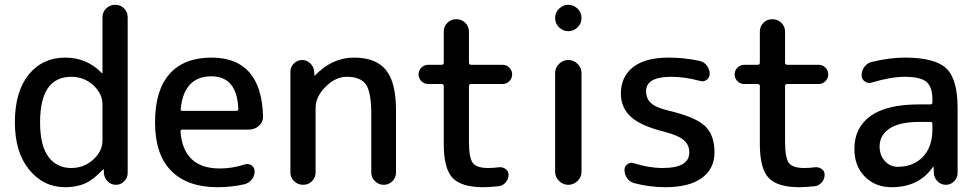

<svg xmlns="http://www.w3.org/2000/svg" viewBox="-20 -770 4077 800"><path d="M277 -450Q147 -450 147 -260Q147 -164 181.5 -117Q216 -70 277 -70Q330 -70 368.5 -105Q407 -140 407 -185V-335Q407 -380 368.5 -415Q330 -450 277 -450ZM252 10Q161 10 101.5 -63Q42 -136 42 -260Q42 -388 99.5 -459Q157 -530 252 -530Q341 -530 404 -466Q405 -465 406 -465Q407 -465 407 -466V-698Q407 -720 422.5 -735Q438 -750 460 -750Q482 -750 497 -735Q512 -720 512 -698V-49Q512 -29 497.5 -14.5Q483 0 463 0Q443 0 428.5 -14.5Q414 -29 413 -49L412 -64Q412 -65 411 -65Q410 -65 409 -64Q372 -23 336 -6.5Q300 10 252 10Z M861 -452Q747 -452 733 -317Q731 -308 741 -308H965Q973 -308 973 -317Q967 -452 861 -452ZM886 10Q761 10 693.5 -58Q626 -126 626 -260Q626 -394 686.5 -462Q747 -530 861 -530Q1069 -530 1076 -286Q1077 -262 1059 -246Q1041 -230 1017 -230H740Q732 -230 732 -222Q744 -68 896 -68Q949 -68 1000 -85Q1015 -90 1028 -81Q1041 -72 1041 -56Q1041 -37 1029 -22Q1017 -7 998 -2Q943 10 886 10Z M1190 -52V-471Q1190 -491 1204.5 -505.5Q1219 -520 1239 -520Q1259 -520 1273.5 -505.5Q1288 -491 1289 -471L1290 -456Q1290 -455 1291 -455Q1292 -455 1293 -456Q1364 -530 1455 -530Q1546 -530 1588 -478.5Q1630 -427 1630 -310V-51Q1630 -30 1615 -15Q1600 0 1579 0Q1558 0 1542.5 -15Q1527 -30 1527 -51V-295Q1527 -385 1505 -417.5Q1483 -450 1425 -450Q1378 -450 1336.5 -408.5Q1295 -367 1295 -320V-52Q1295 -30 1280 -15Q1265 0 1243 0Q1221 0 1205.5 -15Q1190 -30 1190 -52Z M1764 -420Q1747 -420 1735.5 -432Q1724 -444 1724 -460Q1724 -476 1735.5 -488Q1747 -500 1764 -500H1820Q1829 -500 1829 -509V-638Q1829 -660 1844 -675Q1859 -690 1881 -690Q1903 -690 1918.5 -675Q1934 -660 1934 -638V-509Q1934 -500 1943 -500H2074Q2091 -500 2102.5 -488Q2114 -476 2114 -460Q2114 -444 2102.5 -432Q2091 -420 2074 -420H1943Q1934 -420 1934 -411V-180Q1934 -112 1950 -91Q1966 -70 2014 -70Q2037 -70 2058 -73Q2074 -75 2086.5 -66Q2099 -57 2099 -42Q2099 -24 2087 -10Q2075 4 2057 6Q2015 10 1994 10Q1902 10 1865.5 -29Q1829 -68 1829 -170V-411Q1829 -420 1820 -420Z M2293 -695Q2293 -718 2309.5 -734Q2326 -750 2348 -750Q2370 -750 2386.5 -734Q2403 -718 2403 -695Q2403 -672 2386.5 -656Q2370 -640 2348 -640Q2326 -640 2309.5 -656Q2293 -672 2293 -695ZM2293 -55V-465Q2293 -488 2309.5 -504Q2326 -520 2348 -520Q2370 -520 2386.5 -504Q2403 -488 2403 -465V-55Q2403 -32 2386.5 -16Q2370 0 2348 0Q2326 0 2309.5 -16Q2293 -32 2293 -55Z M2752 -220Q2650 -245 2608.5 -283.5Q2567 -322 2567 -380Q2567 -450 2617.5 -490Q2668 -530 2767 -530Q2831 -530 2896 -516Q2914 -512 2925.5 -496.5Q2937 -481 2937 -462Q2937 -446 2924 -437Q2911 -428 2896 -433Q2833 -450 2777 -450Q2672 -450 2672 -390Q2672 -360 2692 -341Q2712 -322 2762 -310Q2877 -283 2917 -245.5Q2957 -208 2957 -135Q2957 -67 2904.5 -28.5Q2852 10 2752 10Q2687 10 2622 -7Q2604 -12 2593 -27.5Q2582 -43 2582 -62Q2582 -77 2594.5 -86Q2607 -95 2621 -90Q2683 -70 2742 -70Q2852 -70 2852 -135Q2852 -166 2830 -185.5Q2808 -205 2752 -220Z M3081 -420Q3064 -420 3052.5 -432Q3041 -444 3041 -460Q3041 -476 3052.5 -488Q3064 -500 3081 -500H3137Q3146 -500 3146 -509V-638Q3146 -660 3161 -675Q3176 -690 3198 -690Q3220 -690 3235.5 -675Q3251 -660 3251 -638V-509Q3251 -500 3260 -500H3391Q3408 -500 3419.5 -488Q3431 -476 3431 -460Q3431 -444 3419.5 -432Q3408 -420 3391 -420H3260Q3251 -420 3251 -411V-180Q3251 -112 3267 -91Q3283 -70 3331 -70Q3354 -70 3375 -73Q3391 -75 3403.5 -66Q3416 -57 3416 -42Q3416 -24 3404 -10Q3392 4 3374 6Q3332 10 3311 10Q3219 10 3182.5 -29Q3146 -68 3146 -170V-411Q3146 -420 3137 -420Z M3810 -262Q3728 -262 3686.5 -234.5Q3645 -207 3645 -160Q3645 -123 3667 -99Q3689 -75 3720 -75Q3786 -75 3825.5 -116.5Q3865 -158 3865 -230V-254Q3865 -262 3856 -262ZM3695 10Q3627 10 3583.5 -34Q3540 -78 3540 -150Q3540 -238 3607 -286.5Q3674 -335 3810 -335H3856Q3865 -335 3865 -344V-355Q3865 -408 3840 -429Q3815 -450 3750 -450Q3692 -450 3612 -426Q3597 -421 3583.5 -430.5Q3570 -440 3570 -456Q3570 -476 3582 -492Q3594 -508 3613 -512Q3685 -530 3750 -530Q3876 -530 3923 -485Q3970 -440 3970 -320V-49Q3970 -29 3955.5 -14.5Q3941 0 3921 0Q3901 0 3886.5 -14.5Q3872 -29 3871 -49L3870 -74Q3870 -75 3869 -75Q3867 -75 3867 -74Q3809 10 3695 10Z"/></svg>

Font: Rounded Mplus 1c Medium
Style: Regular
Weight: 500
Version: Version 1.059.20150529